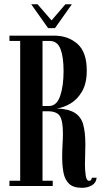

<svg xmlns="http://www.w3.org/2000/svg" viewBox="-20 -866 478 894"><path d="M362 8.5Q321.5 8.5 301.8 -10.2Q282 -29 275.8 -61.5Q269.5 -94 269.5 -135Q269.5 -164.5 271.2 -193Q273 -221.5 273 -244.5Q273 -303 258.8 -325.5Q244.5 -348 201.5 -348H178V-24.5H225.5V0H24V-24.5H74V-675.5H24V-700H233Q297 -700 340.5 -661.8Q384 -623.5 384 -537.5Q384 -478 362.2 -440.5Q340.5 -403 308.2 -384Q276 -365 245 -361Q300 -358.5 328.8 -340.2Q357.5 -322 367.5 -285.8Q377.5 -249.5 377.5 -193Q377.5 -169.5 376.5 -145.8Q375.5 -122 375.5 -101Q375.5 -75 379 -49.5Q382.5 -24 395 -24Q406 -24 407.5 -38.5H430Q427.5 -14 407.5 -2.8Q387.5 8.5 362 8.5ZM178 -372.5H208Q244 -372.5 260 -418.8Q276 -465 276 -535.5Q276 -601 261.5 -638.2Q247 -675.5 210 -675.5H178ZM204 -735 125.5 -846H155L220 -771L284.5 -846H314.5L236 -735Z"/></svg>

Font: Imbue 50pt SemiBold
Style: Regular
Weight: 600
Designer: Tyler Finck
Foundry: Etcetera Type Company
Version: Version 1.102; ttfautohint (v1.8.3)